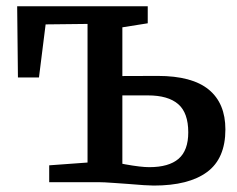

<svg xmlns="http://www.w3.org/2000/svg" viewBox="-20 -575 748 606"><path d="M256.3 -62V-499.5L124 -498L103 -330.6H36.6L34.2 -555.2H446.3V-501.5L366.2 -488.8V-335L478 -335.4Q586.4 -335.4 638.9 -292.2Q691.4 -249 691.4 -166.5Q691.4 -74.7 633.5 -32Q575.7 10.7 465.3 10.7Q443.4 10.7 382.3 5.4Q372.1 4.9 339.6 2.4Q307.1 0 291.5 0H135.3V-53.2ZM366.2 -58.1 376 -56.2Q424.8 -47.4 451.2 -47.4Q512.7 -47.4 543.5 -73.7Q574.2 -100.1 574.2 -157.2Q574.2 -218.8 542.5 -246.3Q510.7 -273.9 446.8 -273.9H366.2Z"/></svg>

Font: Merriweather
Style: Regular
Weight: 400
Designer: Eben Sorkin
Foundry: Eben Sorkin
Version: Version 1.584; ttfautohint (v1.6)